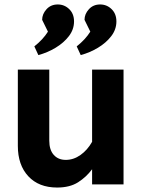

<svg xmlns="http://www.w3.org/2000/svg" viewBox="-20 -827 639 861"><path d="M236 14Q154 14 107 -36.5Q60 -87 60 -173V-515H201V-196Q201 -155 221 -132.5Q241 -110 275 -110Q310 -110 341 -132Q372 -154 393 -191V-515H534V0H393V-68Q367 -33 330 -9.5Q293 14 236 14ZM342 -580 324 -619Q363 -650 385 -685L359 -738Q359 -764 378.5 -785.5Q398 -807 429 -807Q459 -807 480.5 -786Q502 -765 502 -731Q502 -695 479 -665Q456 -635 419.5 -613Q383 -591 342 -580ZM152 -580 134 -619Q173 -650 195 -685L169 -738Q169 -764 188.5 -785.5Q208 -807 239 -807Q269 -807 290.5 -786Q312 -765 312 -731Q312 -695 289 -665Q266 -635 229.5 -613Q193 -591 152 -580Z"/></svg>

Font: Secular One
Style: Regular
Weight: 400
Designer: Michal Sahar
Foundry: Hagilda
Version: Version 1.002; ttfautohint (v1.8.4.7-5d5b);gftools[0.9.29]